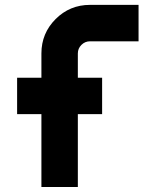

<svg xmlns="http://www.w3.org/2000/svg" viewBox="-20 -752 626 772"><path d="M146.5 -439.5V-537.1Q146.5 -618.2 203.6 -675.3Q260.7 -732.4 341.8 -732.4H537.1V-585.9H341.8Q321.8 -585.9 307.4 -571.5Q293 -557.1 293 -537.1V-439.5H390.6V-293H293V0H146.5V-293H48.8V-439.5Z"/></svg>

Font: Audex
Style: Regular
Weight: 400
Designer: GGBotNet
Foundry: GGBotNet
Version: 1.00